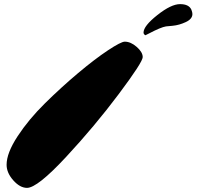

<svg xmlns="http://www.w3.org/2000/svg" viewBox="-20 -870 953 931"><path d="M12 -71Q12 -128 65.5 -209.5Q119 -291 197.5 -368.5Q276 -446 358 -515Q440 -584 503.5 -626Q567 -668 585 -668Q614 -668 643 -642.5Q672 -617 672 -593Q672 -569 555.5 -413.5Q439 -258 300 -108.5Q161 41 111 41Q77 41 44.5 4.5Q12 -32 12 -71ZM908 -823Q913 -810 913 -802Q913 -778 881 -763Q849 -748 817 -745L785 -742Q760 -738 703 -708L685 -699Q676 -704 676 -712Q676 -744 743 -797Q810 -850 853 -850Q896 -850 908 -823Z"/></svg>

Font: Mrs Sheppards
Style: Regular
Weight: 400
Version: Version 1.000